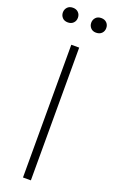

<svg xmlns="http://www.w3.org/2000/svg" viewBox="-172 -922 571 961"><g transform="rotate(20 113.5 -442.0)"><path d="M93 0V-707H135V0ZM38 -806Q19 -806 8.5 -817.5Q-2 -829 -2 -845Q-2 -861 8.5 -872.5Q19 -884 38 -884Q56 -884 67 -873Q78 -862 78 -845Q78 -828 67 -817Q56 -806 38 -806ZM188 -806Q170 -806 159.5 -817.5Q149 -829 149 -845Q149 -861 159.5 -872.5Q170 -884 189 -884Q207 -884 218 -873Q229 -862 229 -845Q229 -828 218 -817Q207 -806 188 -806Z"/></g></svg>

Font: Onest Thin
Style: Regular
Weight: 250
Designer: Dmitri Voloshin, Andrey Kudryavtsev
Foundry: Dmitri Voloshin, Andrey Kudryavtsev
Version: Version 1.000;gftools[0.9.33]